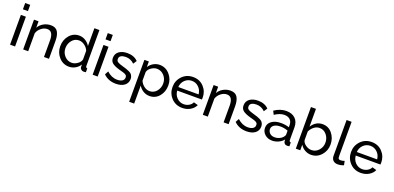

<svg xmlns="http://www.w3.org/2000/svg" viewBox="9 -1841 6494 3165"><g transform="rotate(20 3256.5 -258.5)"><path d="M71 -620V-730H159V-620ZM71 0V-522H159V0Z M754 0H666V-292Q666 -452 563 -452Q508 -452 457.5 -412.5Q407 -373 389 -315V0H301V-522H381V-410Q412 -465 470.5 -498Q529 -531 598 -531Q683 -531 718.5 -473Q754 -415 754 -312Z M857 -260Q857 -373 924.5 -452Q992 -531 1094 -531Q1154 -531 1204.5 -499.5Q1255 -468 1285 -418V-730H1373V-100Q1373 -69 1401 -68V0Q1376 4 1362 4Q1336 4 1316.5 -13.5Q1297 -31 1297 -54V-98Q1266 -48 1214.5 -19Q1163 10 1106 10Q999 10 928 -70Q857 -150 857 -260ZM1285 -183V-333Q1266 -384 1217.5 -419.5Q1169 -455 1119 -455Q1044 -455 996 -396Q948 -337 948 -259Q948 -180 1000 -123Q1052 -66 1127 -66Q1176 -66 1226 -101Q1276 -136 1285 -183Z M1520 -620V-730H1608V-620ZM1520 0V-522H1608V0Z M1929 10Q1792 10 1709 -76L1743 -138Q1827 -60 1925 -60Q1980 -60 2013.5 -81Q2047 -102 2047 -141Q2047 -153 2044.5 -162.5Q2042 -172 2033.5 -179.5Q2025 -187 2019 -191.5Q2013 -196 1996.5 -202Q1980 -208 1971 -210.5Q1962 -213 1939 -219.5Q1916 -226 1904 -229Q1817 -254 1777.5 -286Q1738 -318 1738 -376Q1738 -449 1793.5 -490Q1849 -531 1939 -531Q2057 -531 2125 -460L2085 -399Q2024 -462 1934 -462Q1886 -462 1853.5 -444.5Q1821 -427 1821 -386Q1821 -368 1827.5 -355.5Q1834 -343 1852 -332.5Q1870 -322 1887 -316.5Q1904 -311 1939 -300Q1984 -287 2005.5 -280Q2027 -273 2056.5 -259.5Q2086 -246 2099.5 -232.5Q2113 -219 2123 -197Q2133 -175 2133 -147Q2133 -74 2077.5 -32Q2022 10 1929 10Z M2326 -103V213H2238V-522H2316V-424Q2347 -473 2397.5 -502Q2448 -531 2506 -531Q2611 -531 2682 -450.5Q2753 -370 2753 -261Q2753 -147 2687 -68.5Q2621 10 2519 10Q2457 10 2407 -21Q2357 -52 2326 -103ZM2663 -261Q2663 -341 2611 -398Q2559 -455 2484 -455Q2435 -455 2385 -420Q2335 -385 2326 -338V-189Q2348 -136 2394 -101Q2440 -66 2492 -66Q2567 -66 2615 -124.5Q2663 -183 2663 -261Z M3092 10Q2976 10 2901 -69Q2826 -148 2826 -261Q2826 -373 2901.5 -452Q2977 -531 3093 -531Q3208 -531 3281 -452.5Q3354 -374 3354 -265Q3354 -243 3352 -231H2919Q2925 -155 2975.5 -105.5Q3026 -56 3095 -56Q3144 -56 3186 -80Q3228 -104 3244 -143L3320 -122Q3294 -63 3232 -26.5Q3170 10 3092 10ZM2916 -292H3272Q3265 -368 3214 -416.5Q3163 -465 3093 -465Q3023 -465 2972 -416Q2921 -367 2916 -292Z M3905 0H3817V-292Q3817 -452 3714 -452Q3659 -452 3608.5 -412.5Q3558 -373 3540 -315V0H3452V-522H3532V-410Q3563 -465 3621.5 -498Q3680 -531 3749 -531Q3834 -531 3869.5 -473Q3905 -415 3905 -312Z M4221 10Q4084 10 4001 -76L4035 -138Q4119 -60 4217 -60Q4272 -60 4305.5 -81Q4339 -102 4339 -141Q4339 -153 4336.5 -162.5Q4334 -172 4325.5 -179.5Q4317 -187 4311 -191.5Q4305 -196 4288.5 -202Q4272 -208 4263 -210.5Q4254 -213 4231 -219.5Q4208 -226 4196 -229Q4109 -254 4069.5 -286Q4030 -318 4030 -376Q4030 -449 4085.5 -490Q4141 -531 4231 -531Q4349 -531 4417 -460L4377 -399Q4316 -462 4226 -462Q4178 -462 4145.5 -444.5Q4113 -427 4113 -386Q4113 -368 4119.5 -355.5Q4126 -343 4144 -332.5Q4162 -322 4179 -316.5Q4196 -311 4231 -300Q4276 -287 4297.5 -280Q4319 -273 4348.5 -259.5Q4378 -246 4391.5 -232.5Q4405 -219 4415 -197Q4425 -175 4425 -147Q4425 -74 4369.5 -32Q4314 10 4221 10Z M4489 -151Q4489 -225 4550.5 -269.5Q4612 -314 4712 -314Q4792 -314 4855 -292V-330Q4855 -390 4819 -424.5Q4783 -459 4717 -459Q4640 -459 4551 -399L4519 -461Q4622 -531 4727 -531Q4827 -531 4885 -475.5Q4943 -420 4943 -321V-100Q4943 -69 4971 -68V0Q4947 4 4933 4Q4904 4 4887.5 -12Q4871 -28 4869 -49L4867 -82Q4833 -39 4779 -14.5Q4725 10 4669 10Q4591 10 4540 -36.5Q4489 -83 4489 -151ZM4829 -114Q4855 -143 4855 -167V-232Q4791 -257 4723 -257Q4655 -257 4614 -230Q4573 -203 4573 -158Q4573 -117 4604.5 -86.5Q4636 -56 4692 -56Q4732 -56 4769 -72Q4806 -88 4829 -114Z M5162 -98V0H5084V-730H5172V-418Q5245 -531 5365 -531Q5468 -531 5533.5 -450Q5599 -369 5599 -259Q5599 -148 5527.5 -69Q5456 10 5352 10Q5292 10 5241.5 -19.5Q5191 -49 5162 -98ZM5509 -259Q5509 -338 5460.5 -396.5Q5412 -455 5338 -455Q5285 -455 5241 -420.5Q5197 -386 5172 -333V-182Q5181 -134 5230.5 -100Q5280 -66 5330 -66Q5407 -66 5458 -124Q5509 -182 5509 -259Z M5709 -730H5797V-135Q5797 -95 5807 -83.5Q5817 -72 5838 -72Q5876 -72 5910 -86L5924 -14Q5873 7 5819 7Q5768 7 5738.5 -22Q5709 -51 5709 -103Z M6224 10Q6108 10 6033 -69Q5958 -148 5958 -261Q5958 -373 6033.5 -452Q6109 -531 6225 -531Q6340 -531 6413 -452.5Q6486 -374 6486 -265Q6486 -243 6484 -231H6051Q6057 -155 6107.5 -105.5Q6158 -56 6227 -56Q6276 -56 6318 -80Q6360 -104 6376 -143L6452 -122Q6426 -63 6364 -26.5Q6302 10 6224 10ZM6048 -292H6404Q6397 -368 6346 -416.5Q6295 -465 6225 -465Q6155 -465 6104 -416Q6053 -367 6048 -292Z"/></g></svg>

Font: Raleway-v4020 Medium
Style: Regular
Weight: 500
Designer: Matt McInerney, Pablo Impallari, Rodrigo Fuenzalida
Foundry: Matt McInerney, Pablo Impallari, Rodrigo Fuenzalida
Version: Version 4.020;PS 004.020;hotconv 1.0.88;makeotf.lib2.5.64775